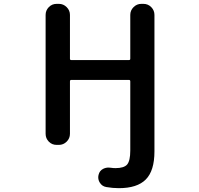

<svg xmlns="http://www.w3.org/2000/svg" viewBox="-20 -774 1040 1001"><path d="M599.6 207Q567.4 207 534.2 201.2Q511.7 197.3 500 177.7Q492.2 165 492.2 150.4Q492.2 143.6 494.1 136.7Q499 116.2 517.6 106.4Q531.2 99.6 545.9 99.6Q551.8 99.6 557.6 100.6Q570.3 102.5 582 102.5Q626 102.5 642.6 84Q659.2 64.5 659.2 10.7V-349.6Q659.2 -357.4 652.3 -357.4H351.6Q344.7 -357.4 344.7 -349.6V-76.2Q344.7 -52.7 327.6 -35.6Q310.5 -18.6 287.1 -18.6H275.4Q251 -18.6 234.4 -35.6Q217.8 -52.7 217.8 -76.2V-696.3Q217.8 -719.7 234.4 -736.8Q251 -753.9 275.4 -753.9H287.1Q310.5 -753.9 327.6 -736.8Q344.7 -719.7 344.7 -696.3V-467.8Q344.7 -460.9 351.6 -460.9H652.3Q659.2 -460.9 659.2 -467.8V-696.3Q659.2 -719.7 676.3 -736.8Q693.4 -753.9 716.8 -753.9H727.5Q752 -753.9 768.6 -736.8Q785.2 -719.7 785.2 -696.3V15.6Q785.2 116.2 740.2 161.6Q695.3 207 599.6 207Z"/></svg>

Font: Rounded Mgen+ 2m medium
Style: Regular
Weight: 500
Designer: [Source Han Sans]
Ryoko NISHIZUKA  (kana & ideographs); Paul D. Hunt (Latin, Greek & Cyrillic); Wenlong ZHANG  (bopomofo
Version: Version 1.059.20150602